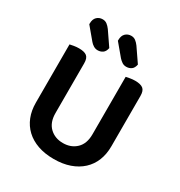

<svg xmlns="http://www.w3.org/2000/svg" viewBox="-195 -965 1047 1116"><g transform="rotate(30 328.5 -407.0)"><path d="M328 16Q268 16 221 -0.5Q174 -17 141.5 -47.5Q109 -78 92 -120.5Q75 -163 75 -216V-607Q83 -609 100.5 -612Q118 -615 135 -615Q171 -615 187.5 -602Q204 -589 204 -554V-221Q204 -158 239 -124.5Q274 -91 328 -91Q382 -91 417 -124.5Q452 -158 452 -221V-607Q461 -609 478 -612Q495 -615 512 -615Q548 -615 565 -602Q582 -589 582 -554V-216Q582 -163 565 -120.5Q548 -78 515 -47.5Q482 -17 435 -0.5Q388 16 328 16ZM116 -766V-771Q116 -800 131.5 -815Q147 -830 170 -830Q187 -830 199.5 -820.5Q212 -811 223 -796L286 -704Q281 -679 266.5 -669Q252 -659 233 -659Q218 -659 205 -667Q192 -675 183 -686ZM308 -766V-771Q308 -800 323.5 -815Q339 -830 362 -830Q379 -830 391.5 -820.5Q404 -811 415 -796L478 -704Q473 -679 458.5 -669Q444 -659 425 -659Q409 -659 397 -667Q385 -675 375 -686Z"/></g></svg>

Font: Baloo Da 2 SemiBold
Style: Regular
Weight: 600
Designer: Noopur Datye, Sulekha Rajkumar and Ek Type
Foundry: Ek Type
Version: Version 1.640;hotconv 1.0.111;makeotfexe 2.5.65597; ttfautoh